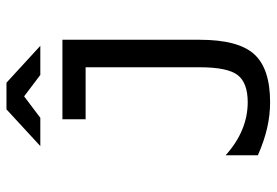

<svg xmlns="http://www.w3.org/2000/svg" viewBox="-150 -700 850 590"><g transform="rotate(-90 275.0 -405.0)"><path d="M92.8 -37.6V-136.7Q130.9 -102.5 171.6 -85.7Q212.4 -68.8 255.9 -68.8Q315.9 -68.8 339.6 -100.1Q363.3 -131.3 363.3 -216.3V-566.9H203.6V-638.2H447.8V-216.3Q447.8 -98.1 403.6 -49.1Q359.4 0 255.9 0Q215.8 0 175.8 -9.3Q135.7 -18.6 92.8 -37.6ZM429.2 -706.1H339.8L273.9 -755.9L208 -706.1H121.1L233.9 -810.1H315.9ZM0 -638.2Z"/></g></svg>

Font: Code New Roman
Style: Regular
Weight: 400
Monospace: yes
Designer: Sam Radian
Foundry: Code New Roman
Version: Version 2.00 November 29, 2014